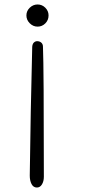

<svg xmlns="http://www.w3.org/2000/svg" viewBox="-20 -550 388 858"><path d="M197 -481Q197 -460 182.5 -445.5Q168 -431 148 -431Q128 -431 113 -446Q98 -461 98 -481Q98 -501 113 -515.5Q128 -530 148 -530Q168 -530 182.5 -515.5Q197 -501 197 -481ZM172 -341Q176 -246 176 240Q176 260 167.5 274Q159 288 145 288Q129 288 121 272.5Q113 257 113 235Q114 135 117.5 -51Q121 -237 124 -341Q125 -354 131.5 -360Q138 -366 146 -366Q157 -366 164.5 -359.5Q172 -353 172 -341Z"/></svg>

Font: Tsukimi Rounded
Style: Regular
Weight: 400
Designer: Takashi Funayama
Foundry: Takashi Funayama
Version: Version 1.032; ttfautohint (v1.8.3)